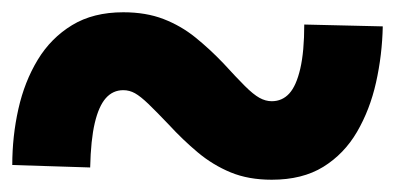

<svg xmlns="http://www.w3.org/2000/svg" viewBox="-22 -473 644 313"><path d="M421 -180Q383 -180 354 -192Q325 -204 300.5 -224.5Q276 -245 253 -270Q233 -291 220 -303.5Q207 -316 198 -321Q189 -326 179 -326Q162 -326 150.5 -313Q139 -300 132.5 -272.5Q126 -245 125 -200L-2 -204Q-2 -251 8 -295.5Q18 -340 39.5 -375.5Q61 -411 95.5 -432Q130 -453 179 -453Q216 -453 244.5 -442Q273 -431 296.5 -412Q320 -393 342 -370Q363 -347 377 -333Q391 -319 401 -313.5Q411 -308 421 -308Q438 -308 449.5 -320.5Q461 -333 467.5 -361Q474 -389 474 -433L602 -430Q601 -383 591 -338.5Q581 -294 560 -258Q539 -222 505 -201Q471 -180 421 -180Z"/></svg>

Font: BioRhyme ExtraBold ExtraBold
Style: Regular
Weight: 800
Version: Version 1.600;gftools[0.9.33]